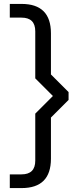

<svg xmlns="http://www.w3.org/2000/svg" viewBox="-20 -780 420 980"><path d="M30 110H90Q160 110 160 40V-200L250 -290L160 -380V-620Q160 -690 90 -690H30V-760H90Q240 -760 240 -610V-400L330 -310V-270L240 -180V30Q240 180 90 180H30Z"/></svg>

Font: Oxanium
Style: Regular
Weight: 400
Designer: Severin Meyer
Version: Version 1.001